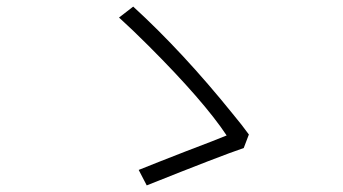

<svg xmlns="http://www.w3.org/2000/svg" viewBox="-20 -646 1040 582"><path d="M718.8 -197.3Q649.4 -173.8 424.8 -84L400.4 -130.9Q433.6 -144.5 543.9 -187.5Q641.6 -224.6 667 -235.4Q597.7 -339.8 430.7 -506.8Q381.8 -555.7 340.8 -592.8L383.8 -626Q535.2 -487.3 685.5 -300.8Q714.8 -265.6 734.4 -238.3Z"/></svg>

Font: Taipei Sans TC Beta Light
Style: Regular
Weight: 300
Designer: JT Foundry
Foundry: JT Foundry
Version: Version 1.000